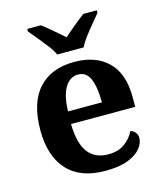

<svg xmlns="http://www.w3.org/2000/svg" viewBox="-115 -851 802 947"><g transform="rotate(-15 286.0 -378.0)"><path d="M306 10Q178 10 112.5 -62.5Q47 -135 47 -265Q47 -406 112 -477.5Q177 -549 295 -549Q404 -549 466.5 -488Q529 -427 529 -308V-257H201Q203 -157 238.5 -111Q274 -65 341 -65Q392 -65 425 -89Q458 -113 475 -148Q489 -144 499 -132.5Q509 -121 509 -104Q509 -78 488 -51.5Q467 -25 422.5 -7.5Q378 10 306 10ZM376 -321Q376 -397 358 -440.5Q340 -484 297 -484Q255 -484 230 -442Q205 -400 203 -321ZM224 -606Q214 -629 193.5 -655.5Q173 -682 151.5 -708Q130 -734 114 -753V-766H183Q198 -756 217 -739.5Q236 -723 256 -706.5Q276 -690 291 -676Q306 -690 326 -706.5Q346 -723 366 -739.5Q386 -756 400 -766H469V-753Q454 -734 432 -708Q410 -682 390 -655.5Q370 -629 359 -606Z"/></g></svg>

Font: Noto Serif Hebrew
Style: Bold
Weight: 700
Version: Version 2.003